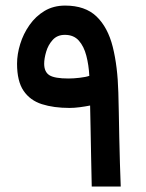

<svg xmlns="http://www.w3.org/2000/svg" viewBox="-20 -678 531 698"><path d="M232.9 -285.6Q175.3 -285.6 132.3 -299.3Q89.4 -313 65.7 -347.9Q42 -382.8 42 -446.3Q42 -481 53.5 -518.1Q64.9 -555.2 87.2 -586.9Q109.4 -618.7 141.8 -638.2Q174.3 -657.7 216.8 -657.7Q289.6 -657.7 330.8 -618.2Q372.1 -578.6 389.9 -507.6Q407.7 -436.5 410.2 -341.8Q411.1 -312.5 411.9 -269.8Q412.6 -227.1 413.6 -179Q414.6 -130.9 416 -84.2Q417.5 -37.6 418.9 0H313.5Q312.5 -48.8 311.3 -104.7Q310.1 -160.6 309.3 -211.2Q308.6 -261.7 307.6 -294.4Q291 -291 270.5 -288.3Q250 -285.6 232.9 -285.6ZM229 -392.6Q247.6 -392.6 270 -395.3Q292.5 -397.9 304.7 -402.3Q302.7 -441.4 293.9 -475.3Q285.2 -509.3 266.6 -530.3Q248 -551.3 215.8 -551.3Q188 -551.3 171.4 -532.7Q154.8 -514.2 147.7 -489.5Q140.6 -464.8 140.6 -446.3Q140.6 -416.5 159.7 -404.5Q178.7 -392.6 229 -392.6Z"/></svg>

Font: Vazirmatn FD NL Medium
Style: Regular
Weight: 500
Designer: Saber Rastikerdar
Foundry: Saber Rastikerdar
Version: Version 33.003